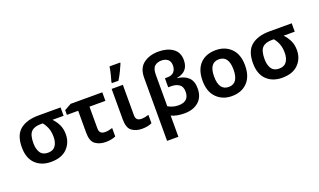

<svg xmlns="http://www.w3.org/2000/svg" viewBox="-98 -1388 3686 2220"><g transform="rotate(-20 1745.5 -278.5)"><path d="M577 -234Q577 -303 551.5 -353.5Q526 -404 489 -442H626V-545H352Q210 -545 128.5 -480Q47 -415 47 -264Q47 -130 119.5 -60Q192 10 310 10Q440 10 508.5 -60Q577 -130 577 -234ZM189 -264Q189 -364 226.5 -403Q264 -442 343 -442H369Q400 -404 417 -359Q434 -314 434 -253Q434 -186 405 -144Q376 -102 312 -102Q247 -102 218 -146.5Q189 -191 189 -264Z M1139 -544H749L665 -497V-439H804V-168Q804 -64 855.5 -27Q907 10 982 10Q1019 10 1051.5 3.5Q1084 -3 1105 -13V-117Q1083 -110 1060 -105.5Q1037 -101 1013 -101Q943 -101 943 -170V-439H1139Z M1392 -544H1254V-169Q1254 -64 1304 -27Q1354 10 1429 10Q1503 10 1551 -14V-117Q1530 -110 1507 -105.5Q1484 -101 1459 -101Q1392 -101 1392 -169ZM1279 -606H1360Q1389 -652 1412 -700Q1435 -748 1451 -786V-797H1320Q1315 -759 1302.5 -707.5Q1290 -656 1279 -621Z M1905 -656Q1954 -656 1983.5 -631.5Q2013 -607 2013 -557Q2013 -509 1986.5 -479Q1960 -449 1904 -449H1875V-338H1913Q1969 -338 2008 -312Q2047 -286 2047 -222Q2047 -101 1918 -101Q1848 -101 1790 -136V-523Q1790 -602 1824 -629Q1858 -656 1905 -656ZM1909 -765Q1799 -765 1725 -710.5Q1651 -656 1651 -535V240H1790V-21Q1854 10 1951 10Q2060 10 2125.5 -47.5Q2191 -105 2191 -210Q2191 -301 2142.5 -346.5Q2094 -392 2008 -402V-405Q2153 -429 2153 -573Q2153 -669 2084 -717Q2015 -765 1909 -765Z M2797 -273Q2797 -409 2724 -481.5Q2651 -554 2537 -554Q2415 -554 2344.5 -481.5Q2274 -409 2274 -273Q2274 -137 2347.5 -63.5Q2421 10 2534 10Q2655 10 2726 -63.5Q2797 -137 2797 -273ZM2416 -273Q2416 -442 2535 -442Q2655 -442 2655 -273Q2655 -102 2536 -102Q2416 -102 2416 -273Z M3421 -234Q3421 -303 3395.5 -353.5Q3370 -404 3333 -442H3470V-545H3196Q3054 -545 2972.5 -480Q2891 -415 2891 -264Q2891 -130 2963.5 -60Q3036 10 3154 10Q3284 10 3352.5 -60Q3421 -130 3421 -234ZM3033 -264Q3033 -364 3070.5 -403Q3108 -442 3187 -442H3213Q3244 -404 3261 -359Q3278 -314 3278 -253Q3278 -186 3249 -144Q3220 -102 3156 -102Q3091 -102 3062 -146.5Q3033 -191 3033 -264Z"/></g></svg>

Font: Noto Sans UI
Style: Bold
Weight: 700
Designer: Monotype Design Team
Foundry: Monotype Imaging Inc.
Version: Version 1.901